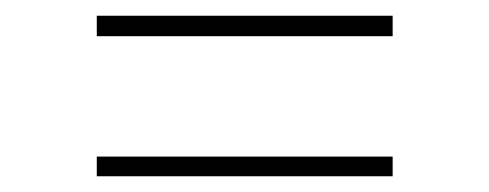

<svg xmlns="http://www.w3.org/2000/svg" viewBox="-20 -426 622 244"><path d="M103 -380V-406H479V-380ZM103 -202V-227H479V-202Z"/></svg>

Font: Literata 60pt Light
Style: Regular
Weight: 300
Designer: Latin by Veronika Burian and Jose Scaglione. Greek by Irene Vlachou. Cyrillic by Vera Evstafieva.
Foundry: TypeTogether
Version: Version 3.103;gftools[0.9.29]